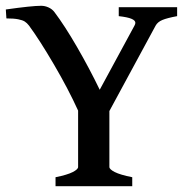

<svg xmlns="http://www.w3.org/2000/svg" viewBox="-20 -640 646 660"><path d="M170.9 -30.8Q211.9 -39.1 230.2 -48.6Q248.5 -58.1 248.5 -65.9V-259.8Q214.8 -334 165.5 -418.2Q116.2 -502.4 79.6 -552.2Q72.8 -561 65.2 -565.9Q57.6 -570.8 42.7 -573.7Q27.8 -576.7 2 -576.7L0 -607.4Q89.8 -620.1 121.6 -620.1Q134.3 -620.1 146.7 -614.5Q159.2 -608.9 167 -598.6Q202.1 -552.2 244.6 -478.8Q287.1 -405.3 322.8 -331.5L442.4 -552.2Q445.3 -557.6 445.3 -561.5Q445.3 -569.8 431.9 -575.4Q418.5 -581.1 388.2 -584.5V-615.2H588.9V-584.5Q554.2 -578.1 538.1 -571.3Q522 -564.5 515.1 -552.2L356 -258.3V-65.9Q356 -58.1 374.5 -48.6Q393.1 -39.1 434.6 -30.8V0H170.9Z"/></svg>

Font: David Libre Medium
Style: Regular
Weight: 500
Version: Version 1.000